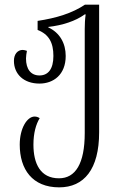

<svg xmlns="http://www.w3.org/2000/svg" viewBox="-20 -556 514 827"><path d="M235 251C342 251 407 173 407 14V-536H346C291 -499 222 -478 142 -466V-427C191 -408 210 -372 210 -315C210 -258 187 -231 150 -231C113 -231 92 -258 92 -304C92 -314 94 -326 96 -337C90 -339 83 -341 78 -341C56 -341 40 -323 40 -294C40 -236 83 -196 150 -196C210 -196 263 -234 263 -315C263 -369 238 -415 188 -438V-440C249 -447 305 -465 345 -494H349C346 -473 345 -452 345 -431V17C345 149 305 212 234 212C154 212 124 149 124 67C124 17 135 -21 151 -47C145 -51 138 -54 129 -54C97 -54 65 -4 65 67C65 173 119 251 235 251Z"/></svg>

Font: Noto Serif Georgian ExtraCondensed Light
Style: Regular
Weight: 300
Width: 2
Designer: Monotype Design Team, Akaki Razmadze
Foundry: Google LLC
Version: Version 2.003